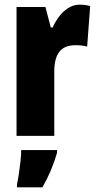

<svg xmlns="http://www.w3.org/2000/svg" viewBox="-20 -676 415 824"><path d="M322 -656Q332 -656 342 -655Q352 -654 367 -650L354 -476Q335 -482 304 -482Q256 -482 234.5 -453.5Q213 -425 213 -371V-93H51V-646H175L198 -558H206Q216 -581 232.5 -603.5Q249 -626 272 -641Q295 -656 322 -656ZM225 -21Q202 59 162 128H53V114Q57 97 61 70Q65 43 68 15.5Q71 -12 71 -32H225Z"/></svg>

Font: Noto Sans Kannada UI ExtraCondensed Black
Style: Regular
Weight: 900
Width: 2
Designer: Jelle Bosma - Monotype Design Team
Foundry: Monotype Imaging Inc.
Version: Version 2.005; ttfautohint (v1.8.4.7-5d5b)